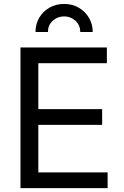

<svg xmlns="http://www.w3.org/2000/svg" viewBox="-20 -973 639 993"><path d="M85.9 0V-727.5H532.7V-646H178.2V-408.7H508.3V-327.1H178.2V-81.5H536.6V0ZM311.5 -952.6Q354 -952.6 387.2 -933.3Q420.4 -914.1 439.9 -881.3Q459.5 -848.6 459.5 -807.6H395Q395 -843.3 370.1 -865.7Q345.2 -888.2 311.5 -888.2Q277.8 -888.2 252.9 -865.7Q228 -843.3 228 -807.6H163.6Q163.6 -848.6 182.9 -881.3Q202.1 -914.1 235.6 -933.3Q269 -952.6 311.5 -952.6Z"/></svg>

Font: Inter 16pt
Style: Regular
Weight: 400
Version: Version 4.001;git-66647c0bb